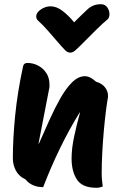

<svg xmlns="http://www.w3.org/2000/svg" viewBox="-20 -878 569 912"><path d="M438 14Q371 14 345.5 -25Q320 -64 320 -125Q320 -172 332 -228.5Q344 -285 360 -343H358Q308 -262 265 -173.5Q222 -85 185 11Q131 11 101 -26Q70 -40 55.5 -67.5Q41 -95 41 -126Q41 -218 52 -329Q63 -440 89 -560Q92 -579 110 -579Q137 -579 161 -566.5Q185 -554 200 -531Q215 -508 215 -477Q215 -472 215 -466Q215 -460 213 -454L163 -196H165Q190 -253 215.5 -309.5Q241 -366 267.5 -412.5Q294 -459 323 -487.5Q352 -516 383 -516Q408 -516 436 -490Q464 -482 478.5 -463.5Q493 -445 493 -423Q493 -420 493 -417Q493 -414 492 -411Q488 -389 483 -349.5Q478 -310 473.5 -260.5Q469 -211 466 -157.5Q463 -104 463 -54Q463 -38 464.5 -22Q466 -6 468 8Q453 14 438 14ZM459 -858Q479 -858 489.5 -843Q500 -828 500 -811Q500 -794 490 -785Q470 -769 441 -740.5Q412 -712 384 -683.5Q356 -655 337 -638Q325 -628 314 -628Q301 -628 290 -639Q275 -654 252.5 -680.5Q230 -707 205.5 -734.5Q181 -762 161 -780Q152 -788 152 -800Q152 -818 174 -833Q196 -848 220 -848Q249 -848 278 -825.5Q307 -803 332 -772Q370 -810 396 -834Q422 -858 459 -858Z"/></svg>

Font: Protest Riot
Style: Regular
Weight: 400
Designer: Octavio Pardo
Foundry: Ashler Design
Version: Version 2.005; ttfautohint (v1.8.4.7-5d5b)